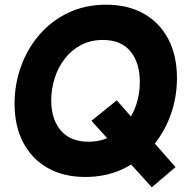

<svg xmlns="http://www.w3.org/2000/svg" viewBox="-20 -735 830 817"><path d="M343 18Q251 18 183.5 -20Q116 -58 79 -128Q42 -198 42 -294Q42 -376 69 -451.5Q96 -527 147 -586.5Q198 -646 270 -680.5Q342 -715 432 -715Q524 -715 591.5 -677Q659 -639 696 -569Q733 -499 733 -402Q733 -320 705.5 -244.5Q678 -169 627 -110Q576 -51 504 -16.5Q432 18 343 18ZM626 62 369 -221 477 -308 727 -24ZM356 -132Q407 -132 447.5 -152.5Q488 -173 516.5 -209Q545 -245 560 -290.5Q575 -336 575 -387Q575 -468 535 -516.5Q495 -565 418 -565Q366 -565 325 -543.5Q284 -522 255.5 -485Q227 -448 212.5 -402Q198 -356 198 -308Q198 -227 239 -179.5Q280 -132 356 -132Z"/></svg>

Font: Hanken Grotesk Black
Style: Italic
Weight: 900
Italic angle: -8°
Designer: Alfredo Marco Pradil
Foundry: Hanken Design Co.
Version: Version 3.013